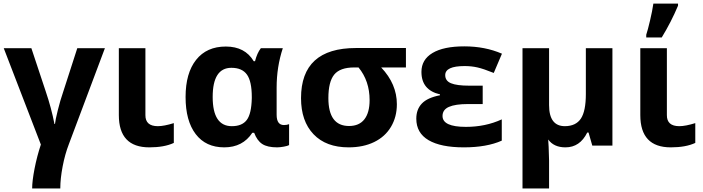

<svg xmlns="http://www.w3.org/2000/svg" viewBox="-20 -816 3937 1076"><path d="M317.9 240.2H160.2Q160.2 198.2 173.8 128.4Q187.5 58.6 209 -5.9L1 -545.9H155.8L235.8 -305.2Q268.1 -210 285.2 -121.1H288.1Q290 -142.6 304 -198.5Q317.9 -254.4 333 -297.9L413.1 -545.9H567.9L366.2 -8.8Q344.2 47.9 331.1 116.5Q317.9 185.1 317.9 240.2Z M794.9 -170.9Q794.4 -108.9 864.7 -108.9Q898.9 -108.9 954.1 -126V-15.1Q900.9 9.8 816.9 9.8Q646 9.8 646 -170.9V-545.9H794.9Z M1530.3 -325.2V-172.9Q1530.3 -115.2 1571.3 -115.2Q1586.9 -115.2 1600.1 -120.1V-2.9Q1592.3 2 1570.1 5.9Q1547.9 9.8 1533.2 9.8Q1478.5 9.8 1449.7 -9Q1420.9 -27.8 1404.3 -71.8H1394Q1340.3 9.8 1236.8 9.8Q1133.3 9.8 1076.7 -64.5Q1020 -138.7 1020 -272.5Q1020 -406.2 1079.1 -480.7Q1138.2 -555.2 1245.6 -555.2Q1353 -555.2 1401.9 -473.1H1409.2Q1420.9 -519 1441.9 -545.9H1564.9Q1530.3 -440.9 1530.3 -325.2ZM1276.9 -436Q1171.9 -436 1171.9 -272.5Q1171.9 -108.9 1279.3 -108.9Q1336.9 -108.9 1363 -143.8Q1389.2 -178.7 1391.1 -266.1V-272Q1391.1 -359.9 1364 -397.9Q1336.9 -436 1276.9 -436Z M2051.3 -254.9Q2051.3 -362.3 1989.3 -438H1964.8Q1885.7 -438 1853 -397.9Q1820.3 -357.9 1820.3 -266.1Q1820.3 -109.9 1936 -109.9Q1992.7 -109.9 2022 -147.2Q2051.3 -184.6 2051.3 -254.9ZM2204.1 -231.9Q2204.1 -160.6 2171.1 -105.2Q2138.2 -49.8 2076.9 -20Q2015.6 9.8 1934.1 9.8Q1807.1 9.8 1737.1 -63.7Q1667 -137.2 1667 -266.1Q1667 -546.9 1975.1 -546.9H2254.9V-438H2116.2Q2204.1 -345.2 2204.1 -231.9Z M2584 -445.8Q2475.1 -445.8 2475.1 -395Q2475.1 -362.8 2507.6 -349.4Q2540 -335.9 2609.9 -335.9H2685.1V-232.9H2603Q2531.7 -232.9 2495.8 -217Q2460 -201.2 2460 -166Q2460 -105 2590.8 -105Q2700.7 -105 2792 -147V-27.8Q2708 9.8 2579.1 9.8Q2450.2 9.8 2381.6 -30.5Q2313 -70.8 2313 -150.9Q2313 -203.1 2344.2 -235.8Q2375.5 -268.6 2445.8 -282.2V-287.1Q2341.8 -311 2341.8 -413.1Q2341.8 -481.9 2403.8 -519Q2465.8 -556.2 2582 -556.2Q2698.2 -556.2 2793 -515.1L2747.1 -407.2Q2689 -430.7 2655.3 -438.2Q2621.6 -445.8 2584 -445.8Z M3148.9 9.8Q3084 9.8 3052.2 -34.2L3054.7 7.3L3057.1 84V240.2H2908.2V-545.9H3057.1V-227.1Q3057.1 -108.9 3146 -108.9Q3207.5 -109.4 3235.4 -151.4Q3263.2 -193.4 3263.2 -289.1V-545.9H3412.1V0H3299.3L3278.3 -73.2H3271Q3230 9.8 3148.9 9.8Z M3717.3 -170.9Q3716.8 -108.9 3787.1 -108.9Q3821.3 -108.9 3876.5 -126V-15.1Q3823.2 9.8 3739.3 9.8Q3568.4 9.8 3568.4 -170.9V-545.9H3717.3ZM3779.8 -795.9V-784.2Q3741.7 -693.4 3688.5 -606H3601.6V-621.1Q3610.4 -647.5 3623 -701.2Q3635.7 -754.9 3641.6 -795.9Z"/></svg>

Font: NotoSans-Bold
Style: Bold
Weight: 700
Designer: Monotype Design team
Foundry: Monotype Imaging Inc.
Version: Version 1.04